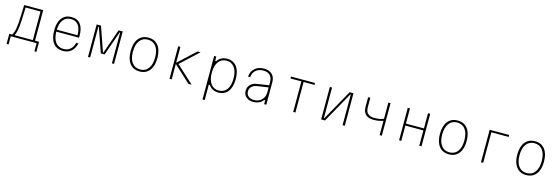

<svg xmlns="http://www.w3.org/2000/svg" viewBox="39 -1879 9722 3358"><g transform="rotate(15 4900.0 -200.0)"><path d="M80 148V-35H133Q149 -62 159 -91.5Q169 -121 176 -160.5Q183 -200 187.5 -256.5Q192 -313 195 -394Q198 -475 201 -588H546V-35H620V148H584V0H116V148ZM176 -35H506V-553H237Q233 -425 229 -340Q225 -255 219 -200Q213 -145 202.5 -107Q192 -69 176 -35Z M1292 -184Q1268 -88 1210 -38Q1152 12 1065 12Q947 12 885 -67.5Q823 -147 823 -300Q823 -443 885 -521.5Q947 -600 1057 -600Q1165 -600 1221 -528Q1277 -456 1277 -318Q1277 -310 1276.5 -301Q1276 -292 1275 -284H864Q867 -157 918.5 -90.5Q970 -24 1065 -24Q1136 -24 1184 -65.5Q1232 -107 1252 -184ZM1057 -564Q969 -564 918.5 -499.5Q868 -435 864 -319H1239Q1239 -438 1192.5 -501Q1146 -564 1057 -564Z M1514 0V-588H1592L1748 -141H1754L1911 -588H1986V0H1947V-557H1938L1784 -118H1715L1562 -557H1553V0Z M2450 12Q2336 12 2272 -68.5Q2208 -149 2208 -294Q2208 -440 2272 -520Q2336 -600 2450 -600Q2564 -600 2628 -520Q2692 -440 2692 -294Q2692 -149 2628 -68.5Q2564 12 2450 12ZM2450 -24Q2545 -24 2598 -95Q2651 -166 2651 -294Q2651 -422 2598 -493Q2545 -564 2450 -564Q2355 -564 2302 -493Q2249 -422 2249 -294Q2249 -166 2302 -95Q2355 -24 2450 -24Z M2990 0V-588H3030V-301L3340 -588H3395L3075 -291L3391 0H3333L3030 -279V0Z M3641 200V-588H3681V-509H3701Q3726 -552 3772 -576Q3818 -600 3876 -600Q3987 -600 4049 -520Q4111 -440 4111 -294Q4111 -149 4049 -68.5Q3987 12 3876 12Q3818 12 3772 -12Q3726 -36 3701 -79H3681V200ZM3874 -24Q3967 -24 4019 -95Q4071 -166 4071 -294Q4071 -422 4019 -493Q3967 -564 3874 -564Q3781 -564 3729 -493Q3677 -422 3677 -294Q3677 -166 3729 -95Q3781 -24 3874 -24Z M4684 -69Q4660 -31 4612.5 -9.5Q4565 12 4509 12Q4427 12 4379 -30Q4331 -72 4331 -143Q4331 -210 4372.5 -253.5Q4414 -297 4489 -309L4704 -342V-400Q4704 -479 4661.5 -521.5Q4619 -564 4539 -564Q4457 -564 4404.5 -518Q4352 -472 4345 -393H4307Q4315 -488 4378 -544Q4441 -600 4539 -600Q4637 -600 4690 -549.5Q4743 -499 4743 -405V0H4704V-69ZM4372 -143Q4372 -88 4409.5 -56Q4447 -24 4512 -24Q4570 -24 4613 -48.5Q4656 -73 4680 -116.5Q4704 -160 4704 -219V-303L4504 -273Q4440 -262 4406 -229Q4372 -196 4372 -143Z M5230 0V-553H5032V-588H5468V-553H5270V0Z M5736 0V-588H5776V-32H5783L6094 -588H6164V0H6124V-556H6117L5806 0Z M6795 0V-259Q6714 -230 6625 -230Q6525 -230 6477 -276Q6429 -322 6429 -417V-588H6469V-417Q6469 -340 6509 -302.5Q6549 -265 6632 -265Q6723 -265 6795 -295V-588H6835V0Z M7147 0V-588H7187V-313H7513V-588H7553V0H7513V-277H7187V0Z M8050 12Q7936 12 7872 -68.5Q7808 -149 7808 -294Q7808 -440 7872 -520Q7936 -600 8050 -600Q8164 -600 8228 -520Q8292 -440 8292 -294Q8292 -149 8228 -68.5Q8164 12 8050 12ZM8050 -24Q8145 -24 8198 -95Q8251 -166 8251 -294Q8251 -422 8198 -493Q8145 -564 8050 -564Q7955 -564 7902 -493Q7849 -422 7849 -294Q7849 -166 7902 -95Q7955 -24 8050 -24Z M8630 0V-588H8983V-553H8670V0Z M9450 12Q9336 12 9272 -68.5Q9208 -149 9208 -294Q9208 -440 9272 -520Q9336 -600 9450 -600Q9564 -600 9628 -520Q9692 -440 9692 -294Q9692 -149 9628 -68.5Q9564 12 9450 12ZM9450 -24Q9545 -24 9598 -95Q9651 -166 9651 -294Q9651 -422 9598 -493Q9545 -564 9450 -564Q9355 -564 9302 -493Q9249 -422 9249 -294Q9249 -166 9302 -95Q9355 -24 9450 -24Z"/></g></svg>

Font: Martian Mono Thin
Style: Regular
Weight: 100
Monospace: yes
Designer: Roman Shamin
Foundry: Evil Martians
Version: Version 1.000; ttfautohint (v1.8.4.7-5d5b)